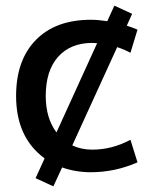

<svg xmlns="http://www.w3.org/2000/svg" viewBox="-20 -600 569 680"><path d="M429 -509Q446 -504 467 -495L442 -413Q418 -426 395 -433L236 -85Q268 -70 307 -70Q377 -70 442 -105L467 -25Q387 10 302 10Q248 10 200 -7L169 60L106 31L138 -39Q37 -113 37 -260Q37 -387 107 -458.5Q177 -530 302 -530Q327 -530 360 -525L385 -580L448 -551ZM180 -131 324 -447Q321 -447 315.5 -447.5Q310 -448 307 -448Q230 -448 186 -399Q142 -350 142 -260Q142 -182 180 -131Z"/></svg>

Font: M PLUS 1p Medium
Style: Regular
Weight: 500
Version: Version 1.062